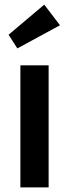

<svg xmlns="http://www.w3.org/2000/svg" viewBox="-20 -809 299 829"><path d="M68 0V-527H190V0ZM55 -600 17 -659 171 -789 239 -700Z"/></svg>

Font: Readex Pro Medium
Style: Regular
Weight: 500
Designer: Bonnie Shaver-Troup, Thomas Jockin
Foundry: Lexend
Version: Version 1.204; ttfautohint (v1.8.4.7-5d5b)